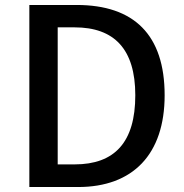

<svg xmlns="http://www.w3.org/2000/svg" viewBox="-20 -754 739 772"><path d="M288 -734H98V-2H294C514 -2 642 -133 642 -371C642 -614 519 -734 288 -734ZM280 -93H212V-644H280C439 -644 524 -557 524 -371C524 -182 441 -93 280 -93Z"/></svg>

Font: Bithumb Trading Sans Medium
Style: Regular
Weight: 500
Designer: Ham Hyungwon
Foundry: Bithumb
Version: Version 1.200;FEAKit 1.0